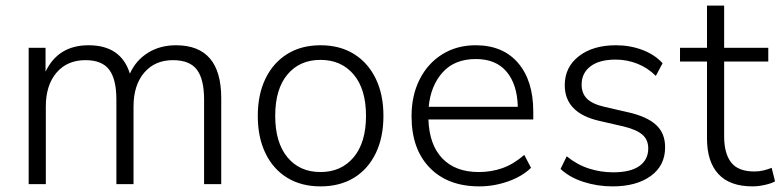

<svg xmlns="http://www.w3.org/2000/svg" viewBox="-20 -655 2777 683"><path d="M82 0V-485H142V-400Q187 -494 295 -494Q411 -494 442 -393Q463 -440 506 -467Q549 -494 606 -494Q767 -494 767 -306V0H706V-301Q706 -373 680.5 -407Q655 -441 595 -441Q531 -441 493 -396.5Q455 -352 455 -276V0H394V-301Q394 -373 368.5 -407Q343 -441 284 -441Q219 -441 181 -396.5Q143 -352 143 -276V0Z M1120 8Q1052 8 1002 -22.5Q952 -53 924.5 -109.5Q897 -166 897 -243Q897 -319 924.5 -375.5Q952 -432 1002 -463Q1052 -494 1120 -494Q1189 -494 1239 -463Q1289 -432 1316.5 -375.5Q1344 -319 1344 -243Q1344 -166 1316.5 -109.5Q1289 -53 1239 -22.5Q1189 8 1120 8ZM1120 -43Q1194 -43 1238 -95.5Q1282 -148 1282 -243Q1282 -338 1238 -390Q1194 -442 1120 -442Q1046 -442 1002.5 -390Q959 -338 959 -243Q959 -148 1002.5 -95.5Q1046 -43 1120 -43Z M1685 8Q1573 8 1508.5 -58.5Q1444 -125 1444 -241Q1444 -316 1473 -373Q1502 -430 1553.5 -462Q1605 -494 1672 -494Q1769 -494 1823 -431Q1877 -368 1877 -258V-230H1504Q1507 -140 1553.5 -91.5Q1600 -43 1683 -43Q1728 -43 1767.5 -57Q1807 -71 1845 -104L1869 -58Q1837 -27 1787 -9.5Q1737 8 1685 8ZM1673 -445Q1597 -445 1554.5 -397.5Q1512 -350 1505 -275H1822Q1820 -355 1782 -400Q1744 -445 1673 -445Z M2159 8Q2105 8 2055.5 -8Q2006 -24 1974 -54L1996 -99Q2033 -69 2075 -55.5Q2117 -42 2161 -42Q2223 -42 2254.5 -64.5Q2286 -87 2286 -127Q2286 -158 2265 -176Q2244 -194 2199 -205L2112 -225Q1989 -253 1989 -352Q1989 -416 2039 -455Q2089 -494 2171 -494Q2221 -494 2265 -477.5Q2309 -461 2337 -430L2313 -385Q2284 -414 2247 -428.5Q2210 -443 2170 -443Q2112 -443 2080.5 -419Q2049 -395 2049 -354Q2049 -323 2068 -304Q2087 -285 2130 -275L2217 -255Q2282 -240 2314 -210.5Q2346 -181 2346 -131Q2346 -66 2295 -29Q2244 8 2159 8Z M2657 8Q2576 8 2535.5 -36Q2495 -80 2495 -162V-436H2399V-485H2495V-635H2556V-485H2713V-436H2556V-170Q2556 -109 2581 -77Q2606 -45 2664 -45Q2681 -45 2697 -49Q2713 -53 2725 -58L2737 -10Q2726 -3 2702 2.5Q2678 8 2657 8Z"/></svg>

Font: Nunito Sans Light
Style: Regular
Weight: 300
Designer: Vernon Adams
Foundry: Vernon Adams
Version: Version 3.101; ttfautohint (v1.8.4.7-5d5b);gftools[0.9.27]